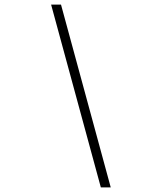

<svg xmlns="http://www.w3.org/2000/svg" viewBox="-20 -718 690 834"><path d="M418 96 202 -698H245L461 96Z"/></svg>

Font: Azeret Mono Thin
Style: Italic
Weight: 100
Italic angle: -12°
Designer: Martin Vácha
Foundry: Displaay
Version: Version 1.000; Glyphs 3.0.3, build 3074